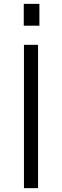

<svg xmlns="http://www.w3.org/2000/svg" viewBox="-20 -974 321 994"><path d="M104 0H177V-742H104ZM103 -954V-841H184V-954Z"/></svg>

Font: Cheyenne Sans Light
Style: Regular
Weight: 300
Designer: The Public Sans project authors (U.S. Web Design System), Libre Franklin designed by Pablo Impallari and Rodrigo Fuenzal
Foundry: The Cheyenne Sans Project Authors
Version: Version 2.007